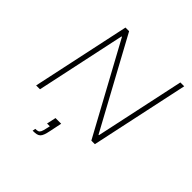

<svg xmlns="http://www.w3.org/2000/svg" viewBox="-235 -865 1269 1269"><g transform="rotate(45 399.5 -230.0)"><path d="M70 0 217 -688H251L592 -61H596L730 -688H766L619 0H586L244 -628H240L106 0ZM265 228 269 207Q285 207 294 203.5Q303 200 308.5 188.5Q314 177 319 153L325 127H299L313 62H366L348 149Q343 174 337 190Q331 206 322.5 214Q314 222 300.5 225Q287 228 265 228Z"/></g></svg>

Font: Saira SemiExpanded Thin
Style: Italic
Weight: 250
Width: 6
Italic angle: -12°
Designer: Hector Gatti with collaboration of the Omnibus-Type team
Foundry: Omnibus-Type
Version: Version 1.101